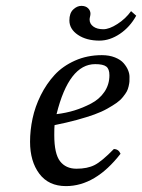

<svg xmlns="http://www.w3.org/2000/svg" viewBox="-20 -628 487 658"><path d="M355 -370.1Q355 -391.6 344.2 -399.9Q333.5 -408.2 306.2 -408.2Q216.3 -408.2 173.8 -236.8Q206.1 -240.7 234.9 -249.5Q263.7 -258.3 292.2 -273.2Q320.8 -288.1 337.9 -313.2Q355 -338.4 355 -370.1ZM167 -199.2Q166 -191.4 166 -165Q166 -101.1 185.8 -75.4Q205.6 -49.8 242.2 -49.8Q279.3 -49.8 304 -62.3Q328.6 -74.7 370.1 -117.2Q386.2 -117.2 393.1 -101.1Q307.1 9.8 206.1 9.8Q146.5 9.8 114.7 -32.7Q83 -75.2 83 -142.1Q83 -181.6 91.6 -221.9Q100.1 -262.2 119.6 -301.5Q139.2 -340.8 167 -371.1Q194.8 -401.4 236.8 -420.2Q278.8 -439 329.1 -439Q354.5 -439 374 -431.2Q393.6 -423.3 403.8 -411.4Q414.1 -399.4 418.9 -387.5Q423.8 -375.5 423.8 -365.2V-362.8Q423.8 -354 423.6 -348.6Q423.3 -343.3 420.9 -332.5Q418.5 -321.8 414.3 -314.2Q410.2 -306.6 401.1 -295.4Q392.1 -284.2 379.6 -275.4Q367.2 -266.6 347.7 -255.6Q328.1 -244.6 303.2 -235.6Q278.3 -226.6 243.4 -217Q208.5 -207.5 167 -199.2ZM429.2 -589.8 446.8 -574.2Q425.3 -535.2 390.9 -512Q356.4 -488.8 320.8 -488.8Q276.4 -488.8 247.1 -508.5Q217.8 -528.3 217.8 -558.1Q217.8 -583 231 -595.5Q244.1 -607.9 258.8 -607.9Q273.4 -607.9 281.7 -599.9Q290 -591.8 290 -581.1Q290 -576.7 288.6 -571Q287.1 -565.4 287.1 -561Q287.1 -546.4 299.8 -537.1Q312.5 -527.8 334 -527.8Q354.5 -527.8 382.3 -545.7Q410.2 -563.5 429.2 -589.8Z"/></svg>

Font: Common Serif
Style: Bold Italic
Weight: 700
Italic angle: -12°
Designer: Philipp H. Poll, Khaled Hosny
Foundry: Stefan Peev, Context Ltd.
Version: Version 1.026